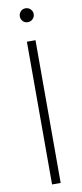

<svg xmlns="http://www.w3.org/2000/svg" viewBox="-99 -932 413 967"><g transform="rotate(-10 107.0 -448.5)"><path d="M129 -730V0H85V-730ZM72 -862Q72 -876 82 -886.5Q92 -897 107 -897Q122 -897 132.5 -886.5Q143 -876 143 -862Q143 -847 132.5 -836.5Q122 -826 107 -826Q92 -826 82 -836.5Q72 -847 72 -862Z"/></g></svg>

Font: Nacelle UltraLight
Style: Regular
Weight: 200
Designer: Sora Sagano
Foundry: Sora Sagano
Version: Version 1.000;FEAKit 1.0